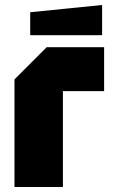

<svg xmlns="http://www.w3.org/2000/svg" viewBox="-20 -749 454 769"><path d="M38 0V-431L167 -560H397V-384H232V0ZM101 -608V-700L389 -729V-608Z"/></svg>

Font: Tektur SemiCondensed ExtraBold
Style: Regular
Weight: 800
Width: 4
Designer: Adam Jagosz
Foundry: Adam Jagosz
Version: Version 1.005;gftools[0.9.30]